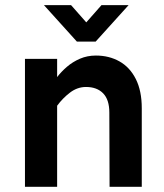

<svg xmlns="http://www.w3.org/2000/svg" viewBox="-20 -720 633 740"><path d="M402.3 0 401.4 -286.1Q401.4 -335.9 377.4 -360.4Q353.5 -384.8 311.5 -384.8Q278.3 -384.8 250 -363.3Q221.7 -341.8 200.2 -312.5V-422.9Q215.8 -443.4 237.8 -462.4Q259.8 -481.4 288.1 -493.7Q316.4 -505.9 349.6 -505.9Q400.4 -505.9 440.4 -483.4Q480.5 -460.9 503.4 -415.5Q526.4 -370.1 526.4 -302.7V0ZM76.2 0V-493.2H200.2V0ZM276.4 -559.6 149.4 -700.2H253.9L312.5 -633.8L371.1 -700.2H475.6L348.6 -559.6Z"/></svg>

Font: Sen
Style: Bold
Weight: 700
Designer: Kosal Sen, Philatype
Foundry: Philatype
Version: Version 2.000;gftools[0.9.31]